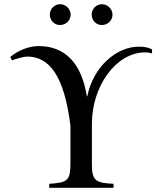

<svg xmlns="http://www.w3.org/2000/svg" viewBox="-20 -893 762 913"><path d="M515 -823C515 -850 492 -873 465 -873C438 -873 416 -851 416 -824C416 -796 437 -774 464 -774C492 -774 515 -796 515 -823ZM316 -823C316 -850 293 -873 266 -873C239 -873 217 -851 217 -824C217 -796 238 -774 265 -774C293 -774 316 -796 316 -823ZM703 -658C680 -670 661 -671 639 -671C537 -671 424 -579 395 -435H393C368 -592 290 -674 163 -674C117 -674 63 -652 29 -622L37 -606C56 -613 92 -624 110 -624C213 -623 285 -537 315 -295V-123C315 -34 304 -25 214 -19V0H520V-19C436 -23 417 -33 417 -111V-304C417 -484 532 -644 671 -644C682 -644 693 -642 703 -639Z"/></svg>

Font: XITS Math
Style: Regular
Weight: 400
Designer: MicroPress Inc., with final additions and corrections provided by Coen Hoffman, Elsevier (retired)
Version: Version 1.108